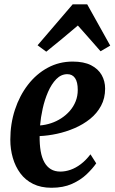

<svg xmlns="http://www.w3.org/2000/svg" viewBox="-20 -852 528 884"><path d="M423 -100Q406.5 -76 378.8 -49.5Q351 -23 311 -5.2Q271 12.5 217 12.5Q168.5 12.5 132.5 -5.2Q96.5 -23 73.5 -54.2Q50.5 -85.5 39 -125.2Q27.5 -165 27.5 -209Q27.5 -282 48.8 -346.8Q70 -411.5 108.5 -461.5Q147 -511.5 199.5 -540Q252 -568.5 314.5 -568.5Q366 -568.5 399 -551.8Q432 -535 448 -506.8Q464 -478.5 464 -444Q464 -399.5 445.2 -364.8Q426.5 -330 394.8 -304.5Q363 -279 323.5 -262Q284 -245 242.2 -236Q200.5 -227 162.5 -225.5Q162 -187 167.2 -156.5Q172.5 -126 184.2 -105Q196 -84 214.2 -73Q232.5 -62 258 -62Q280.5 -62 304.5 -70.2Q328.5 -78.5 352 -96.2Q375.5 -114 396.5 -141.5ZM290 -510.5Q261.5 -510.5 239.2 -487.8Q217 -465 201.2 -428.8Q185.5 -392.5 176.5 -351.8Q167.5 -311 164.5 -274.5Q190 -276.5 215 -284.8Q240 -293 262.2 -307.5Q284.5 -322 301.5 -341.5Q318.5 -361 328.2 -385.2Q338 -409.5 338 -438Q338 -474.5 325.5 -492.5Q313 -510.5 290 -510.5ZM193 -614 153 -643.5 314.5 -832H381.5L487.5 -642L443 -616Q417.5 -645.5 391 -675.2Q364.5 -705 338.5 -734.5Q303 -704 266.8 -674.2Q230.5 -644.5 193 -614Z"/></svg>

Font: Merriweather 24pt SemiCondensed
Style: Bold Italic
Weight: 700
Width: 4
Italic angle: -7.8°
Designer: Eben Sorkin
Foundry: Eben Sorkin
Version: Version 2.101